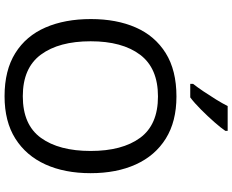

<svg xmlns="http://www.w3.org/2000/svg" viewBox="-106 -878 994 821"><g transform="rotate(90 390.5 -467.0)"><path d="M720 -358Q720 -247 682.5 -164.5Q645 -82 572 -36Q499 10 391 10Q280 10 206.5 -36Q133 -82 97 -165Q61 -248 61 -359Q61 -469 97 -551Q133 -633 206.5 -679Q280 -725 392 -725Q499 -725 572 -679.5Q645 -634 682.5 -551.5Q720 -469 720 -358ZM156 -358Q156 -223 213 -145.5Q270 -68 391 -68Q513 -68 569 -145.5Q625 -223 625 -358Q625 -493 569 -569.5Q513 -646 392 -646Q271 -646 213.5 -569.5Q156 -493 156 -358ZM539 -934Q527 -916 502 -887.5Q477 -859 448.5 -830.5Q420 -802 396 -784H338V-796Q353 -815 370.5 -841Q388 -867 405 -894.5Q422 -922 433 -944H539Z"/></g></svg>

Font: Noto Sans Rejang
Style: Regular
Weight: 400
Designer: Monotype Design Team
Foundry: Monotype Imaging Inc.
Version: Version 2.001; ttfautohint (v1.8.4.7-5d5b)